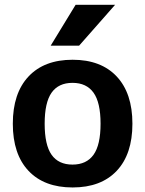

<svg xmlns="http://www.w3.org/2000/svg" viewBox="-20 -783 613 812"><path d="M100.6 -459.5Q167 -530.3 287.1 -530.3Q407.2 -530.3 473.6 -459.5Q540 -388.7 540 -259.8Q540 -130.9 473.6 -60.5Q407.2 9.8 287.1 9.8Q167 9.8 100.6 -60.5Q34.2 -130.9 34.2 -259.8Q34.2 -388.7 100.6 -459.5ZM299.8 -762.7H466.8L314.5 -589.8H194.3ZM198.2 -128.4Q227.5 -86.9 286.6 -86.9Q345.7 -86.9 375.5 -128.4Q405.3 -169.9 405.3 -259.8Q405.3 -349.6 375.5 -391.1Q345.7 -432.6 286.6 -432.6Q227.5 -432.6 198.2 -391.1Q168.9 -349.6 168.9 -259.8Q168.9 -169.9 198.2 -128.4Z"/></svg>

Font: Mgen+ 1c bold
Style: Bold
Weight: 700
Designer: [Source Han Sans]
Ryoko NISHIZUKA  (kana & ideographs); Paul D. Hunt (Latin, Greek & Cyrillic); Wenlong ZHANG  (bopomofo
Version: Version 1.059.20150602